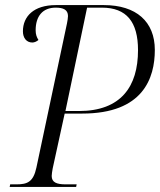

<svg xmlns="http://www.w3.org/2000/svg" viewBox="-20 -734 630 754"><path d="M18 0H279L281 -10H238C202 -10 183 -18 183 -43C183 -49 185 -62 187 -73L234 -288H303C542 -288 588 -427 588 -538C588 -649 515 -714 388 -714H199C113 -714 70 -670 70 -611C70 -585 84 -567 107 -567C115 -567 124 -571 131 -577C124 -588 120 -599 120 -615C120 -670 147 -704 199 -704C228 -704 247 -696 247 -671C247 -664 245 -652 243 -642L123 -76C111 -20 88 -10 45 -10H20ZM290 -298H237L322 -704H380C477 -704 522 -648 522 -537C522 -394 455 -298 290 -298Z"/></svg>

Font: Noto Serif Display SemiCondensed Light
Style: Italic
Weight: 300
Width: 4
Italic angle: -12°
Designer: Monotype Design Team
Foundry: Monotype Imaging Inc.
Version: Version 2.009